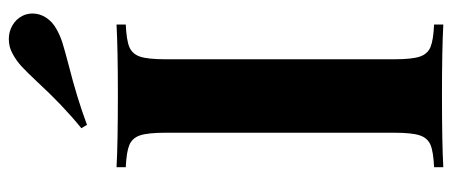

<svg xmlns="http://www.w3.org/2000/svg" viewBox="-302 -678 981 416"><g transform="rotate(-90 188.0 -470.5)"><path d="M33.7 0ZM311 -941.4Q326.7 -941.4 340.1 -933.8Q353.5 -926.3 360.8 -912.6Q366.2 -902.3 366.2 -889.6Q366.2 -874.5 357.4 -860.8Q348.6 -847.2 333 -838.4Q318.4 -830.1 302.7 -825.2Q287.1 -820.3 255.4 -812Q180.7 -793 125 -772L117.7 -784.2Q167 -824.2 217.3 -878.9Q239.3 -902.3 251.7 -913.8Q264.2 -925.3 279.8 -933.6Q293.9 -941.4 311 -941.4ZM267.1 -602.1V-106Q267.1 -68.4 272.7 -51.3Q278.3 -34.2 293.5 -27.8Q308.6 -21.5 342.3 -20V0Q288.1 -2.9 190.9 -2.9Q84 -2.9 33.2 0V-20Q66.9 -21.5 81.8 -27.8Q96.7 -34.2 102.3 -51.3Q107.9 -68.4 107.9 -106V-602.1Q107.9 -639.6 102.3 -656.7Q96.7 -673.8 81.5 -680.2Q66.4 -686.5 33.2 -688V-708Q84 -705.1 190.9 -705.1Q288.1 -705.1 342.3 -708V-688Q308.6 -686.5 293.5 -680.2Q278.3 -673.8 272.7 -656.7Q267.1 -639.6 267.1 -602.1Z"/></g></svg>

Font: TypoPRO Playfair Display SC
Style: Bold
Weight: 700
Designer: Claus Eggers Sørensen
Foundry: Claus Eggers Sørensen
Version: Version 1.004;PS 001.004;hotconv 1.0.70;makeotf.lib2.5.58329